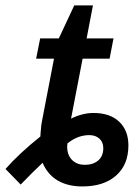

<svg xmlns="http://www.w3.org/2000/svg" viewBox="-82 -668 503 698"><path d="M-62 -53.7Q-13.2 -109.4 64.9 -171.9Q64.9 -177.2 65.4 -182.6Q65.9 -188 66.4 -194.3Q66.9 -203.6 68.1 -212.9Q69.3 -222.2 71.3 -231.4L114.3 -454.6H49.3L64 -528.3H131.8L188 -648.4H255.9L232.9 -528.3H330.6L316.4 -454.6H218.3L176.3 -236.8Q218.3 -257.3 257.8 -257.3Q317.9 -257.3 351.3 -225.6Q384.8 -193.8 384.8 -139.2Q384.8 -69.3 340.1 -29.8Q295.4 9.8 217.3 9.8Q164.6 9.8 127.9 -11.7Q91.3 -33.2 72.8 -76.2Q54.2 -58.6 34.2 -38.8Q14.2 -19 -6.8 2.9ZM226.1 -68.8Q256.8 -68.8 275.1 -84.7Q293.5 -100.6 293.5 -129.4Q293.5 -151.4 279.3 -164.1Q265.1 -176.8 242.7 -176.8Q200.2 -176.8 163.1 -146.5Q161.1 -132.8 163.1 -121.1Q167 -96.7 183.8 -82.8Q200.7 -68.8 226.1 -68.8Z"/></svg>

Font: Arimo Medium
Style: Italic
Weight: 500
Italic angle: -12°
Designer: Steve Matteson
Foundry: Monotype Imaging Inc.
Version: Version 1.33